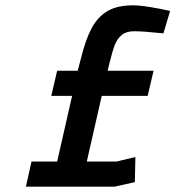

<svg xmlns="http://www.w3.org/2000/svg" viewBox="-20 -699 657 719"><path d="M98 -94H194L250 -340H172L194 -434H271L282 -476Q300 -550 323 -593Q346 -636 382.5 -657.5Q419 -679 478 -679Q503 -679 543 -672.5Q583 -666 617 -658L592 -574Q517 -582 482 -582Q453 -582 436 -568Q419 -554 410 -531Q401 -508 390 -463L383 -434H555L533 -340H361L305 -94H416L487 -111L485 -17L409 0H77Z"/></svg>

Font: Cairo SemiBold
Style: Italic
Weight: 600
Italic angle: -13°
Designer: Mohamed Gaber, Accademia di Belle Arti di Urbino and others
Foundry: Kief Type Foundry, Accademia di Belle Arti di Urbino and others
Version: Version 3.011